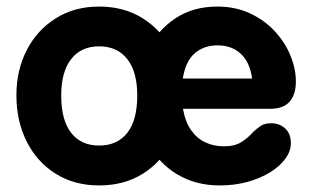

<svg xmlns="http://www.w3.org/2000/svg" viewBox="-20 -550 952 585"><path d="M282 15Q206.8 15 149.8 -20.6Q92.8 -56.2 61.4 -118.6Q30 -181 30 -259Q30 -336.2 61.4 -397.2Q92.8 -458.2 149.8 -494.1Q206.8 -530 282 -530Q358.2 -530 415.1 -494.1Q472 -458.2 503.5 -397.2Q535 -336.2 535 -259Q535 -181 503.5 -118.6Q472 -56.2 415.1 -20.6Q358.2 15 282 15ZM282 -106.5Q337.2 -106.5 367.8 -145.2Q398.2 -184 398.2 -259Q398.2 -331.2 367.8 -370Q337.2 -408.8 282 -408.8Q227 -408.8 196.8 -370Q166.5 -331.2 166.5 -259Q166.5 -184 196.8 -145.2Q227 -106.5 282 -106.5ZM649 15Q577 15 520.6 -18.4Q464.2 -51.8 431.8 -112.5Q399.2 -173.2 399.2 -255.2Q399.2 -331.8 428.9 -394.1Q458.5 -456.5 513 -493.2Q567.5 -530 641.8 -530Q698 -530 742.4 -509Q786.8 -488 817.9 -454.1Q849 -420.2 865.2 -380.2Q881.5 -340.2 881.5 -301.2Q881.5 -262.5 862.6 -240.5Q843.8 -218.5 802.2 -218.5H537.5Q544.5 -178.5 562.4 -153.2Q580.2 -128 605.9 -116.1Q631.5 -104.2 661.8 -104.2Q694.8 -104.2 715.1 -116.9Q735.5 -129.5 751.2 -147.8Q761.5 -157.5 773.8 -166Q786 -174.5 806.2 -174.5Q832.2 -174.5 849.4 -158.2Q866.5 -142 866.2 -113Q866 -89.2 849.6 -66.6Q833.2 -44 803.9 -25.6Q774.5 -7.2 735.2 3.9Q696 15 649 15ZM537 -310.8H748.2Q741.2 -360.8 713.6 -386.2Q686 -411.8 643 -411.8Q601 -411.8 573.1 -387.4Q545.2 -363 537 -310.8Z"/></svg>

Font: National Park
Style: Regular
Weight: 400
Designer: Andrea Herstowski, Ben Hoepner
Version: Version 1.009